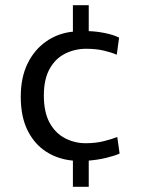

<svg xmlns="http://www.w3.org/2000/svg" viewBox="-20 -709 547 740"><path d="M441 -117Q420 -108 389 -100.5Q358 -93 322 -90V11H261V-90Q204 -95 158.5 -124Q113 -153 86.5 -206Q60 -259 60 -336Q60 -410 86 -463.5Q112 -517 157.5 -549Q203 -581 261 -587V-689H322V-589Q353 -588 385 -581.5Q417 -575 439 -564L430 -498Q410 -507 380 -514Q350 -521 312 -521Q269 -521 231.5 -502.5Q194 -484 171.5 -444Q149 -404 149 -341Q149 -276 171.5 -235.5Q194 -195 231 -176Q268 -157 310 -157Q349 -157 380.5 -165Q412 -173 432 -181Z"/></svg>

Font: Murecho
Style: Regular
Weight: 400
Designer: Neil Summerour
Foundry: Positype
Version: Version 1.010; ttfautohint (v1.8.3)